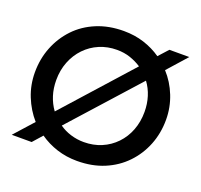

<svg xmlns="http://www.w3.org/2000/svg" viewBox="-125 -853 1053 1006"><g transform="rotate(20 401.5 -350.0)"><path d="M401 12Q342 12 289 -5Q236 -22 192 -53L145 0H34L129 -106Q86 -155 61 -217.5Q36 -280 36 -350Q36 -425 62 -490.5Q88 -556 135.5 -606Q183 -656 250.5 -684Q318 -712 401 -712Q462 -712 514.5 -695Q567 -678 610 -648L658 -701H769L673 -593Q717 -545 742 -482Q767 -419 767 -350Q767 -275 741 -209.5Q715 -144 667 -94Q619 -44 552 -16Q485 12 401 12ZM401 -93Q454 -93 499 -112Q544 -131 577.5 -166Q611 -201 629 -248Q647 -295 647 -350Q647 -395 634.5 -435Q622 -475 598 -507L264 -135Q292 -115 327.5 -104Q363 -93 401 -93ZM204 -192 538 -565Q509 -584 475 -595.5Q441 -607 401 -607Q349 -607 304 -588Q259 -569 225.5 -534Q192 -499 173.5 -452Q155 -405 155 -350Q155 -304 167.5 -264.5Q180 -225 204 -192Z"/></g></svg>

Font: MuseoModerno SemiBold Medium
Style: Regular
Weight: 500
Version: Version 1.001